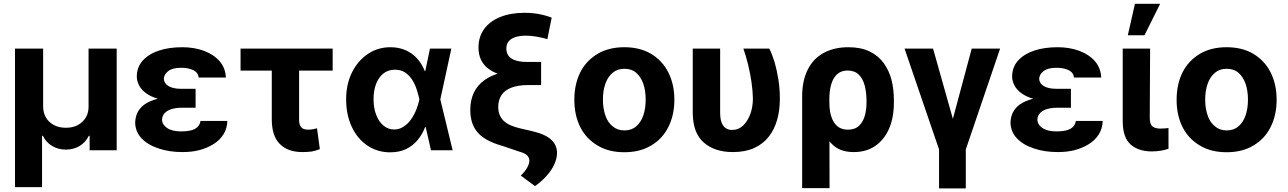

<svg xmlns="http://www.w3.org/2000/svg" viewBox="-20 -806 6907 1030"><path d="M205.6 197.8H60.5V-545.4H211.4V-232.4Q212.4 -198.2 227.1 -174.3Q241.7 -149.9 270 -134.8Q296.4 -120.6 333.5 -120.6Q370.6 -120.6 397 -134.8Q423.8 -149.4 439.5 -174.3Q455.1 -199.7 455.1 -232.4V-545.4H606V0H460.9V-77.6H456.5Q439.5 -42.5 407.2 -22.9Q374.5 -3.4 333.5 -3.4Q292.5 -3.4 259.8 -22.9Q227.1 -42 210 -77.6H205.6Z M919.9 -285.6H1029.3V-228H952.1Q926.3 -228 901.9 -221.2Q878.9 -214.8 863.8 -199.7Q850.1 -185.5 849.1 -163.1Q850.1 -137.7 876 -119.6Q902.8 -101.1 951.2 -101.1Q1002.9 -101.1 1026.9 -115.2Q1052.2 -129.9 1055.7 -157.2H1199.7Q1198.2 -116.2 1178.7 -85Q1157.7 -52.7 1125 -32.7Q1091.3 -11.7 1048.8 -0.5Q1009.3 9.8 959 9.8Q887.2 9.8 830.1 -9.8Q772.5 -28.8 738.8 -64.5Q706.1 -99.6 705.1 -148.4Q706.1 -178.7 717.8 -202.6Q731 -228.5 755.9 -246.1Q782.7 -264.6 822.8 -275.4Q862.8 -285.6 919.9 -285.6ZM1029.3 -329.6V-265.1H919.9Q866.7 -265.1 828.6 -275.9Q789.6 -287.1 764.6 -305.2Q738.8 -323.7 726.6 -347.2Q713.9 -371.1 713.9 -395.5Q713.9 -445.3 745.6 -481Q778.3 -516.6 832.5 -534.7Q886.7 -552.7 958.5 -552.7Q1021.5 -552.7 1074.7 -533.2Q1126.5 -513.7 1158.2 -477.5Q1189 -441.9 1191.9 -390.1H1045.9Q1043 -416.5 1017.1 -429.7Q990.2 -442.4 951.2 -442.4Q905.8 -442.4 882.8 -424.8Q859.9 -407.2 858.9 -383.3Q859.9 -358.9 883.8 -344.2Q908.2 -329.6 952.1 -329.6Z M1270.5 -545.4H1764.6V-427.2H1270.5ZM1438 -166V-545.4H1584.5V-165.5Q1584.5 -144 1590.3 -132.3Q1596.2 -120.1 1606.9 -115.2Q1617.2 -110.4 1631.8 -110.4Q1647.5 -110.4 1658.7 -112.8Q1675.8 -116.2 1680.7 -117.7L1695.8 -5.9Q1668.9 4.4 1651.9 6.8Q1629.9 9.8 1602.1 9.8Q1523.9 9.8 1481 -33.7Q1438 -76.7 1438 -166Z M2072.3 11.2Q2003.4 10.7 1950.7 -25.4Q1897.5 -61 1867.2 -125.5Q1836.9 -189.9 1836.9 -272.9Q1836.9 -355 1868.7 -418.5Q1899.9 -480.5 1954.1 -517.1Q2007.3 -552.7 2074.7 -552.7Q2118.2 -552.7 2154.8 -537.1Q2190.4 -522 2217.3 -492.7Q2242.7 -464.8 2258.8 -424.8H2304.2L2341.8 -273.9L2408.2 0H2292L2229.5 -273.9Q2225.1 -296.4 2214.4 -329.1Q2205.1 -356.9 2189.5 -380.4Q2174.3 -403.3 2151.9 -418Q2129.9 -432.1 2099.1 -432.1Q2063 -432.1 2037.1 -412.1Q2011.7 -392.1 1997.6 -356Q1983.9 -320.8 1983.9 -273.9Q1983.9 -225.6 1998 -190.4Q2012.2 -152.8 2036.6 -132.8Q2062 -111.3 2094.2 -111.3Q2122.6 -111.3 2145.5 -127Q2168.9 -142.1 2185.5 -166Q2202.6 -190.9 2213.4 -218.3Q2224.6 -246.6 2229.5 -271.5L2286.6 -545.4H2401.4L2341.8 -271.5L2304.2 -124.5H2260.7Q2246.1 -85.9 2220.7 -55.2Q2195.8 -24.4 2158.2 -6.3Q2121.6 11.2 2072.3 11.2Z M2939.5 -711.4 2916.5 -596.2Q2849.6 -614.7 2802.2 -614.7Q2768.1 -614.7 2744.6 -606.9Q2720.7 -599.1 2708.5 -584Q2696.3 -568.8 2696.3 -546.4Q2696.3 -509.3 2724.6 -491.7Q2752.9 -473.6 2807.1 -473.6H2882.8V-389.2H2805.7Q2719.2 -389.2 2662.1 -406.7Q2605 -424.3 2575.7 -460.9Q2546.9 -497.1 2546.9 -551.3Q2546.9 -608.4 2577.1 -650.4Q2606.9 -691.4 2662.6 -714.4Q2718.8 -737.3 2793.9 -737.3Q2834 -737.3 2868.7 -731Q2906.7 -724.1 2939.5 -711.4ZM2808.6 -431.6H2882.8V-349.6H2811.5Q2760.7 -349.6 2725.1 -336.4Q2689.5 -323.2 2671.4 -297.4Q2652.8 -270.5 2652.8 -232.4Q2652.8 -187 2681.2 -158.7Q2708.5 -131.3 2772.9 -116.7L2830.6 -103.5Q2905.3 -86.4 2936.5 -57.1Q2968.8 -26.9 2968.3 16.1Q2967.3 46.9 2952.6 78.1Q2938 108.9 2910.6 139.2Q2885.7 167 2850.1 192.4L2773.9 136.2Q2797.9 112.3 2809.1 91.3Q2819.8 71.3 2819.8 56.2Q2819.8 39.1 2807.1 26.9Q2794.4 15.1 2765.6 7.3L2676.3 -22.9Q2583 -49.3 2543.9 -93.8Q2502.9 -139.2 2502.9 -215.8Q2502.9 -322.8 2580.6 -377.4Q2657.2 -431.6 2808.6 -431.6Z M3329.1 10.7Q3246.1 10.7 3186.5 -24.9Q3125 -61 3093.3 -123.5Q3061 -187.5 3061 -270.5Q3061 -354.5 3093.3 -418.5Q3124.5 -480.5 3186.5 -517.6Q3246.6 -552.7 3329.1 -552.7Q3412.1 -552.7 3472.2 -517.6Q3533.2 -481 3564.9 -418.5Q3597.7 -354 3597.7 -270.5Q3597.7 -188 3564.9 -123.5Q3533.2 -60.5 3472.2 -24.9Q3412.6 10.7 3329.1 10.7ZM3393.1 -128.4Q3418 -149.4 3431.2 -187Q3443.8 -225.1 3443.8 -271.5Q3443.8 -318.4 3431.2 -356.4Q3418 -393.6 3393.1 -415.5Q3368.7 -437 3330.1 -437Q3291.5 -437 3266.6 -415.5Q3239.7 -393.1 3227.5 -356.4Q3214.4 -319.3 3214.4 -271.5Q3214.4 -224.6 3227.5 -187Q3239.7 -149.9 3266.6 -128.4Q3292 -106.4 3330.1 -106.4Q3368.2 -106.4 3393.1 -128.4Z M3696.3 -203.1V-545.4H3843.3V-201.7Q3843.3 -166.5 3852.1 -146Q3860.4 -126 3875.5 -117.2Q3889.2 -108.9 3907.2 -108.9Q3941.9 -108.9 3967.3 -133.3Q3991.7 -157.2 4005.9 -196.3Q4019 -234.4 4019 -276.9Q4018.6 -316.4 4011.2 -367.2Q4005.4 -408.2 3993.2 -459.5Q3981.4 -507.8 3967.8 -545.4H4106.9Q4122.1 -515.6 4135.3 -472.7Q4147.9 -428.7 4155.8 -379.4Q4163.6 -330.6 4163.6 -276.9Q4163.6 -214.8 4149.4 -164.6Q4134.8 -112.3 4104.5 -73.2Q4074.2 -34.2 4026.4 -12.2Q3978.5 9.8 3911.6 9.8Q3814 9.8 3755.4 -41.5Q3696.3 -92.8 3696.3 -203.1Z M4430.2 203.1H4283.2V-288.6Q4283.2 -373.5 4313.5 -433.1Q4343.3 -492.2 4399.4 -522.5Q4455.6 -552.7 4530.8 -552.7Q4598.1 -552.7 4644.5 -530.3Q4691.4 -507.3 4720.2 -468.3Q4750 -426.8 4762.7 -377.4Q4775.4 -327.1 4775.4 -267.1V-257.3Q4775.4 -176.3 4750 -116.7Q4723.6 -56.6 4675.8 -23.4Q4627.9 9.8 4560.1 9.8Q4495.6 9.8 4457 -21Q4418.5 -50.8 4396.5 -106Q4373.5 -163.1 4361.3 -232.4L4429.2 -257.8Q4429.2 -230.5 4433.1 -207Q4437.5 -181.6 4448.2 -159.7Q4460 -136.7 4478.5 -124Q4499 -110.4 4528.3 -110.4Q4567.4 -110.4 4589.4 -132.3Q4611.3 -154.3 4620.1 -187.5Q4628.9 -222.2 4628.4 -257.3V-267.1Q4628.4 -309.6 4618.7 -347.2Q4609.4 -383.3 4586.9 -405.8Q4564 -427.7 4526.4 -427.7Q4491.7 -427.7 4469.7 -406.7Q4448.2 -386.7 4438.5 -351.1Q4428.7 -314.9 4429.2 -274.4Z M5017.6 -4.4 4832.5 -545.4H4985.4L5091.8 -168.5L5192.9 -545.4H5345.2L5161.1 -4.4V204.6H5017.6Z M5615.7 -285.6H5725.1V-228H5647.9Q5622.1 -228 5597.7 -221.2Q5574.7 -214.8 5559.6 -199.7Q5545.9 -185.5 5544.9 -163.1Q5545.9 -137.7 5571.8 -119.6Q5598.6 -101.1 5647 -101.1Q5698.7 -101.1 5722.7 -115.2Q5748 -129.9 5751.5 -157.2H5895.5Q5894 -116.2 5874.5 -85Q5853.5 -52.7 5820.8 -32.7Q5787.1 -11.7 5744.6 -0.5Q5705.1 9.8 5654.8 9.8Q5583 9.8 5525.9 -9.8Q5468.3 -28.8 5434.6 -64.5Q5401.9 -99.6 5400.9 -148.4Q5401.9 -178.7 5413.6 -202.6Q5426.8 -228.5 5451.7 -246.1Q5478.5 -264.6 5518.6 -275.4Q5558.6 -285.6 5615.7 -285.6ZM5725.1 -329.6V-265.1H5615.7Q5562.5 -265.1 5524.4 -275.9Q5485.4 -287.1 5460.4 -305.2Q5434.6 -323.7 5422.4 -347.2Q5409.7 -371.1 5409.7 -395.5Q5409.7 -445.3 5441.4 -481Q5474.1 -516.6 5528.3 -534.7Q5582.5 -552.7 5654.3 -552.7Q5717.3 -552.7 5770.5 -533.2Q5822.3 -513.7 5854 -477.5Q5884.8 -441.9 5887.7 -390.1H5741.7Q5738.8 -416.5 5712.9 -429.7Q5686 -442.4 5647 -442.4Q5601.6 -442.4 5578.6 -424.8Q5555.7 -407.2 5554.7 -383.3Q5555.7 -358.9 5579.6 -344.2Q5604 -329.6 5647.9 -329.6Z M6002.9 -152.8V-545.4H6149.9L6147.9 -170.9Q6148.9 -138.2 6163.6 -127Q6177.7 -116.2 6205.6 -116.2Q6216.3 -116.2 6230 -117.2Q6233.9 -117.7 6240.2 -118.4Q6246.6 -119.1 6248.5 -119.1V-7.8Q6230.5 -1.5 6207 2.4Q6182.6 6.3 6158.7 6.3Q6087.9 6.3 6045.4 -30.8Q6003.9 -67.4 6002.9 -152.8ZM6119.6 -616.7H6030.3L6068.4 -785.6H6203.6Z M6560.1 10.7Q6477.1 10.7 6417.5 -24.9Q6356 -61 6324.2 -123.5Q6292 -187.5 6292 -270.5Q6292 -354.5 6324.2 -418.5Q6355.5 -480.5 6417.5 -517.6Q6477.5 -552.7 6560.1 -552.7Q6643.1 -552.7 6703.1 -517.6Q6764.2 -481 6795.9 -418.5Q6828.6 -354 6828.6 -270.5Q6828.6 -188 6795.9 -123.5Q6764.2 -60.5 6703.1 -24.9Q6643.6 10.7 6560.1 10.7ZM6624 -128.4Q6648.9 -149.4 6662.1 -187Q6674.8 -225.1 6674.8 -271.5Q6674.8 -318.4 6662.1 -356.4Q6648.9 -393.6 6624 -415.5Q6599.6 -437 6561 -437Q6522.5 -437 6497.6 -415.5Q6470.7 -393.1 6458.5 -356.4Q6445.3 -319.3 6445.3 -271.5Q6445.3 -224.6 6458.5 -187Q6470.7 -149.9 6497.6 -128.4Q6522.9 -106.4 6561 -106.4Q6599.1 -106.4 6624 -128.4Z"/></svg>

Font: My Font
Style: Bold
Weight: 500
Designer: Rasmus Andersson
Foundry: rsms
Version: Version 0.001